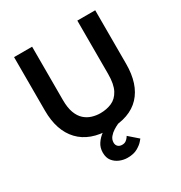

<svg xmlns="http://www.w3.org/2000/svg" viewBox="-176 -689 946 1004"><g transform="rotate(-30 297.5 -186.5)"><path d="M305 190Q281 190 258 180.5Q235 171 220 152Q205 133 205 102Q205 72 220.5 49Q236 26 259 9.5Q282 -7 305 -18Q328 -29 343.5 -34.5Q359 -40 359 -40L361 6Q361 6 348.5 11.5Q336 17 320 27Q304 37 292 51.5Q280 66 280 85Q280 99 289 108Q298 117 314 117Q329 117 338.5 109.5Q348 102 352.5 95Q357 88 357 88L412 136Q412 136 400.5 149.5Q389 163 365.5 176.5Q342 190 305 190ZM298 14Q179 14 116 -52.5Q53 -119 53 -240V-563H162V-241Q162 -194 173.5 -163.5Q185 -133 204.5 -115.5Q224 -98 248.5 -90.5Q273 -83 298 -83Q336 -83 367 -96.5Q398 -110 416.5 -144.5Q435 -179 435 -241V-563H543V-240Q543 -117 481.5 -51.5Q420 14 298 14Z"/></g></svg>

Font: Darker Grotesque
Style: Bold
Weight: 700
Designer: Gabriel Lam
Foundry: TypeRant
Version: Version 1.000;gftools[0.9.28]